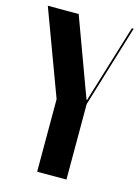

<svg xmlns="http://www.w3.org/2000/svg" viewBox="-118 -761 598 823"><g transform="rotate(15 180.5 -349.5)"><path d="M127 -699H-10L130 -322V0H260V-335L371 -699H363L269 -392L257 -352H255L240 -392Z"/></g></svg>

Font: Moniqa Black
Style: Regular
Weight: 900
Designer: Rajesh Rajput
Foundry: Rajesh Rajput
Version: Version 1.000